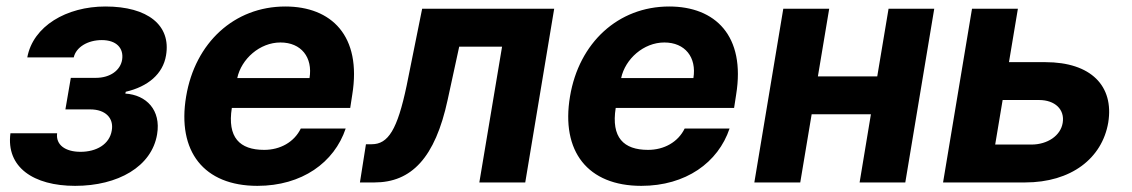

<svg xmlns="http://www.w3.org/2000/svg" viewBox="-20 -573 3555 603"><path d="M159.4 -154.5H12.8C-1.4 -47.9 85.2 10.7 215.9 10.7C350.5 10.7 456.7 -49.7 473.4 -151.3C486.2 -227.3 439.6 -274.9 373.6 -279.1L375 -284.8C445 -301.1 491.8 -340.9 501.4 -398.8C517.8 -493.6 444.2 -552.6 311.1 -552.6C188.6 -552.6 83.8 -490.8 65.7 -392.8H211.6C218.8 -424.7 255.3 -447.1 299.7 -447.1C345.2 -447.1 369 -422.2 363.6 -385.7C358.3 -352.6 326.7 -328.5 280.9 -328.5H202.4L185.4 -229.4H263.8C310.7 -229.4 338.1 -202.4 331 -163C323.9 -119.7 282.7 -96.2 233 -96.2C184.7 -96.2 154.8 -118.3 159.4 -154.5Z M788.4 10.7C928.3 10.7 1029.8 -62.5 1065.7 -169.4H924.7C904.1 -126.8 860.1 -102.3 809.7 -102.3C732.6 -102.3 693.5 -141.3 708.1 -234H1079.9L1086.3 -275.6C1116.5 -460.9 1020.6 -552.6 876.1 -552.6C715.6 -552.6 592.7 -438.6 564.6 -270.2C535.5 -97.3 620.4 10.7 788.4 10.7ZM725.1 -327.8C737.9 -387.8 795.8 -439.6 860.8 -439.6C926.1 -439.6 962.7 -392.8 952.1 -327.8Z M1110.4 0H1155.9C1271.7 0 1346.6 -76.7 1386 -259.9L1422.2 -426.5H1556.8L1485.4 0H1629.6L1720.5 -545.5H1305.8L1257.1 -304C1228 -165.8 1199.2 -120 1147.4 -120H1129.3Z M1994 10.7C2133.9 10.7 2235.4 -62.5 2271.3 -169.4H2130.3C2109.7 -126.8 2065.7 -102.3 2015.3 -102.3C1938.2 -102.3 1899.1 -141.3 1913.7 -234H2285.5L2291.9 -275.6C2322.1 -460.9 2226.2 -552.6 2081.7 -552.6C1921.2 -552.6 1798.3 -438.6 1770.2 -270.2C1741.1 -97.3 1826 10.7 1994 10.7ZM1930.8 -327.8C1943.5 -387.8 2001.4 -439.6 2066.4 -439.6C2131.7 -439.6 2168.3 -392.8 2157.7 -327.8Z M2584.2 -545.5H2440L2349.1 0H2493.3L2529.1 -214.1H2715.2L2679.7 0H2823.2L2914.1 -545.5H2770.6L2735.1 -333.1H2548.7Z M3262.8 -377.8H3148.8L3176.8 -545.5H3032.7L2941.8 0H3199.2C3344.1 0 3441.4 -75.6 3460.6 -188.2C3479 -302.9 3406.6 -377.8 3262.8 -377.8ZM3105.5 -119 3128.9 -258.9H3243.3C3293 -258.9 3324.6 -229.4 3317.5 -187.1C3311.1 -147 3269.9 -119 3219.1 -119Z"/></svg>

Font: Magic Ui Pro
Style: Bold Italic
Weight: 700
Italic angle: -9.39999°
Designer: Stefan Endress, Andreas Faust
Version: Version 1.000;FEAKit 1.0